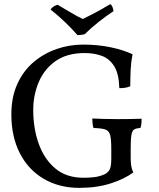

<svg xmlns="http://www.w3.org/2000/svg" viewBox="-20 -901 771 930"><path d="M364 9Q266 9 191.5 -35Q117 -79 76 -159Q35 -239 35 -347Q35 -431 64 -494.5Q93 -558 142.5 -600Q192 -642 254 -663.5Q316 -685 382 -685Q454 -685 516 -672Q578 -659 622 -638Q615 -603 613 -565Q611 -527 611 -483Q599 -478 586.5 -476Q574 -474 558 -474Q556 -544 533 -580.5Q510 -617 473 -630.5Q436 -644 390 -644Q304 -644 249 -605Q194 -566 167.5 -503Q141 -440 141 -369Q141 -278 168 -203.5Q195 -129 248.5 -84.5Q302 -40 384 -40Q414 -40 437.5 -43Q461 -46 485 -56Q502 -64 510.5 -78.5Q519 -93 519 -131V-181Q519 -226 513.5 -247Q508 -268 489.5 -274Q471 -280 433 -281Q430 -288 428.5 -301.5Q427 -315 427 -327Q446 -326 482 -325Q518 -324 549 -324Q580 -324 615 -324.5Q650 -325 666 -326Q666 -317 665 -304Q664 -291 660 -281Q640 -280 630 -274Q620 -268 616.5 -247Q613 -226 613 -181V-136Q613 -115 615.5 -98Q618 -81 626 -66Q583 -34 516 -12.5Q449 9 364 9ZM355 -731Q331 -759 298 -791Q265 -823 225 -855Q230 -863 239 -869Q248 -875 259 -878Q287 -862 320 -842Q353 -822 381 -809Q395 -816 421 -829Q447 -842 473 -857Q499 -872 514 -881Q522 -876 525.5 -865Q529 -854 530 -847Q496 -825 458 -795Q420 -765 390 -735Q382 -733 372.5 -732Q363 -731 355 -731Z"/></svg>

Font: Vollkorn
Style: Regular
Weight: 400
Designer: Friedrich Althausen
Foundry: Friedrich Althausen
Version: Version 4.104